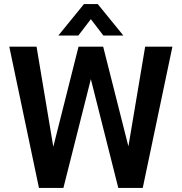

<svg xmlns="http://www.w3.org/2000/svg" viewBox="-20 -931 900 951"><path d="M834 -700 687 0H566L430 -539L294 0H173L26 -700H161L244 -204L369 -700H491L616 -206L699 -700ZM396 -911H464L591 -755H492L430 -836L368 -755H269Z"/></svg>

Font: Sarabun SemiBold
Style: Regular
Weight: 600
Designer: Suppakit Chalermlarp | Katatrad Co.,Ltd.
Foundry: Cadson Demak Co.,Ltd.
Version: Version 1.000; ttfautohint (v1.6)